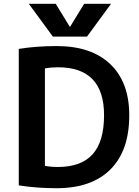

<svg xmlns="http://www.w3.org/2000/svg" viewBox="-20 -983 736 1013"><path d="M350 -842 424 -963H566L439 -790H259L132 -963H274L348 -842ZM662 -375Q662 -188 562.5 -89Q463 10 279 10Q172 10 79 -5V-725Q172 -740 279 -740Q462 -740 562 -644.5Q662 -549 662 -375ZM529 -375Q529 -628 286 -628Q248 -628 217 -622V-108Q248 -102 286 -102Q408 -102 468.5 -169Q529 -236 529 -375Z"/></svg>

Font: M PLUS 1p
Style: Bold
Weight: 700
Version: Version 1.062